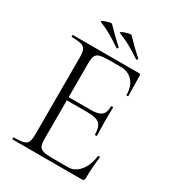

<svg xmlns="http://www.w3.org/2000/svg" viewBox="-186 -886 905 995"><g transform="rotate(30 266.5 -389.0)"><path d="M390 -680Q356 -703 324 -721Q292 -739 250 -756Q245 -758 252 -762.5Q259 -767 271 -771Q283 -775 294 -777Q305 -779 308 -776Q329 -754 350.5 -733Q372 -712 398 -689Q400 -687 397 -682Q394 -677 390 -680ZM273 -680Q239 -703 207.5 -721.5Q176 -740 136 -756Q131 -758 137.5 -762.5Q144 -767 156 -771Q168 -775 178 -777Q188 -779 191 -776Q212 -754 233.5 -733Q255 -712 281 -689Q283 -687 280 -682Q277 -677 273 -680ZM457 0H44Q42 0 42 -6Q42 -12 44 -12Q82 -12 101 -17Q120 -22 126.5 -37Q133 -52 133 -81V-544Q133 -573 126.5 -587.5Q120 -602 101 -607.5Q82 -613 44 -613Q42 -613 42 -619Q42 -625 44 -625H440Q449 -625 449 -616L451 -495Q451 -492 445.5 -492Q440 -492 440 -495Q440 -547 413 -576.5Q386 -606 342 -606H273Q236 -606 217.5 -601Q199 -596 192.5 -581.5Q186 -567 186 -538V-85Q186 -57 192.5 -43Q199 -29 217.5 -24Q236 -19 273 -19H365Q405 -19 434 -54Q463 -89 470 -146Q470 -149 476 -148.5Q482 -148 482 -145Q478 -119 475.5 -82.5Q473 -46 473 -15Q473 0 457 0ZM401 -235Q401 -280 382 -298Q363 -316 315 -316H161V-335H318Q364 -335 382 -350.5Q400 -366 400 -404Q400 -406 406 -406Q412 -406 412 -404Q412 -375 411.5 -359Q411 -343 411 -325Q411 -303 412 -281.5Q413 -260 413 -235Q413 -233 407 -233Q401 -233 401 -235Z"/></g></svg>

Font: Cormorant Light Light
Style: Regular
Weight: 300
Version: Version 4.000